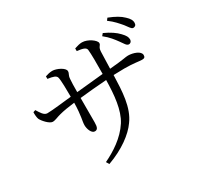

<svg xmlns="http://www.w3.org/2000/svg" viewBox="-178 -1037 1356 1309"><g transform="rotate(-30 500.0 -382.5)"><path d="M804 -635C823 -609 833 -588 849 -587C863 -586 873 -596 874 -611C874 -631 866 -646 842 -671C819 -696 783 -721 734 -743L720 -726C761 -694 785 -661 804 -635ZM887 -717C907 -692 917 -670 932 -669C947 -669 957 -678 957 -694C958 -714 948 -732 924 -754C900 -778 865 -798 814 -818L801 -801C844 -769 865 -742 887 -717ZM55 -512C54 -495 56 -469 61 -457C71 -435 112 -389 137 -389C158 -389 181 -402 207 -408C237 -416 277 -423 328 -429C326 -323 312 -294 312 -260C312 -232 327 -189 353 -189C374 -189 382 -204 382 -244V-435C445 -442 522 -449 594 -454C592 -338 582 -224 533 -147C478 -62 390 -7 313 30L327 53C449 9 538 -58 582 -121C647 -208 651 -334 655 -458L740 -460C815 -460 852 -451 876 -451C894 -451 901 -457 901 -474C901 -505 846 -524 806 -524C784 -524 774 -517 656 -507L660 -639C662 -680 680 -675 680 -696C680 -718 625 -759 579 -759C561 -759 539 -753 519 -746V-725C562 -720 588 -714 591 -693C595 -654 595 -592 594 -502L382 -481C382 -525 383 -565 385 -583C387 -615 399 -616 399 -637C399 -664 339 -692 307 -692C289 -692 268 -687 251 -681V-661C293 -655 316 -649 321 -629C327 -605 328 -527 328 -476C269 -470 173 -458 134 -458C108 -458 91 -489 73 -518Z"/></g></svg>

Font: Harano Aji Mincho TW
Style: Regular
Weight: 400
Foundry: Masamichi Hosoda
Version: HaranoAjiMinchoTW-Regular version 20230610;ttx 4.39.4